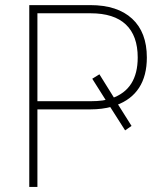

<svg xmlns="http://www.w3.org/2000/svg" viewBox="-20 -739 637 759"><path d="M95.7 -718.8H336.9Q444.3 -718.8 502.4 -665Q560.5 -611.3 560.5 -511.7Q560.5 -439.5 529.8 -392.1Q499 -344.7 439.5 -323.2L443.4 -331.1L500 -241.2L474.6 -223.6L411.1 -323.2L422.9 -317.4Q383.8 -306.6 336.9 -306.6H127.9V0H95.7ZM385.7 -341.8Q395.5 -343.8 405.3 -345.7L401.4 -337.9L344.7 -427.7L373 -445.3L432.6 -349.6L421.9 -350.6Q524.4 -385.7 524.4 -511.7Q524.4 -597.7 477.5 -642.1Q430.7 -686.5 337.9 -686.5H127.9V-338.9H337.9Q364.3 -338.9 385.7 -341.8Z"/></svg>

Font: Min Sans VF VF
Style: Regular
Weight: 400
Designer: Jinseong-Kim, NotoSansCJK, Nunito
Foundry: Jinseong-Kim
Version: Version 1.420;Glyphs 3.1.2 (3151)